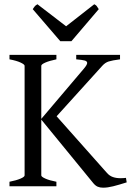

<svg xmlns="http://www.w3.org/2000/svg" viewBox="-20 -872 618 899"><path d="M24.4 -21Q56.6 -27.3 75.9 -35.6Q95.2 -43.9 95.2 -50.8V-564Q95.2 -570.3 76.4 -579.1Q57.6 -587.9 24.4 -594.2V-615.2H244.1V-594.2Q211.4 -587.4 192.4 -579.1Q173.3 -570.8 173.3 -564V-315.4L373 -550.8Q388.2 -568.8 388.2 -577.1Q388.2 -585.4 376.7 -588.6Q365.2 -591.8 336.9 -594.2V-615.2H542V-594.2Q505.4 -589.4 489 -584.2Q472.7 -579.1 459 -564L245.1 -327.6L481 -62Q493.2 -48.3 508.8 -43Q524.4 -37.6 543.9 -37.6Q556.6 -37.6 569.8 -39.1L573.2 -18.1Q536.1 -6.3 510 0.2Q483.9 6.8 462.9 6.8Q448.2 6.8 437.5 2.2Q426.8 -2.4 417 -14.2L173.3 -312V-50.8Q173.3 -44.4 192.1 -35.9Q210.9 -27.3 244.1 -21V0H24.4ZM262.2 -679.2 133.3 -829.1Q134.8 -831.1 138.9 -837.2Q143.1 -843.3 146.5 -846.2Q149.9 -849.1 155.3 -852.1L289.6 -749L421.4 -852.1Q429.2 -848.1 432.4 -844.2Q435.5 -840.3 442.4 -829.1L314.5 -679.2Z"/></svg>

Font: David Libre
Style: Regular
Weight: 400
Version: Version 1.000